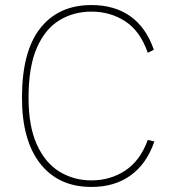

<svg xmlns="http://www.w3.org/2000/svg" viewBox="-20 -730 688 760"><path d="M565 -176 591 -170Q561 -82 497.5 -36Q434 10 342 10Q212 10 139.5 -82Q67 -174 67 -343Q67 -527 139.5 -618.5Q212 -710 342 -710Q433 -710 495.5 -666Q558 -622 589 -533L565 -521Q535 -607 476 -645.5Q417 -684 342 -684Q272 -684 215.5 -650Q159 -616 126 -541Q93 -466 93 -343Q93 -230 126 -157.5Q159 -85 215.5 -50.5Q272 -16 342 -16Q417 -16 476 -55Q535 -94 565 -176Z"/></svg>

Font: Haskoy Thin
Style: Regular
Weight: 100
Designer: Ertekin Erdin
Foundry: Ertekin Erdin
Version: Version 2.000; ttfautohint (v1.8.4.7-5d5b)